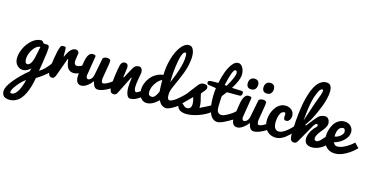

<svg xmlns="http://www.w3.org/2000/svg" viewBox="-150 -1587 5244 2688"><g transform="rotate(15 2472.0 -242.5)"><path d="M251 -5.9 264.2 -51.3Q205.6 1 153.8 1Q104 1 67.6 -37.1Q31.2 -75.2 31.2 -137.2Q31.2 -173.3 41.5 -212.4Q51.8 -251.5 69.6 -287.8Q87.4 -324.2 112.5 -357.2Q137.7 -390.1 166.3 -414.6Q194.8 -439 228.3 -453.4Q261.7 -467.8 294.4 -467.8Q307.6 -467.8 315.4 -460.9Q323.2 -454.1 328.9 -445.6Q334.5 -437 340.3 -434.6Q349.1 -430.7 364.7 -430.7Q368.2 -430.7 375.5 -430.9Q382.8 -431.2 386.7 -431.2Q403.8 -431.2 412.8 -422.1Q421.9 -413.1 421.9 -385.7Q421.9 -341.3 398.4 -189.9Q388.7 -124.5 375 -45.9Q411.6 -66.4 451.7 -105.5Q491.7 -144.5 549.8 -228L573.2 -119.6Q543.9 -69.3 448.7 2Q408.7 32.2 359.4 62.5Q347.7 128.9 332 184.1Q316.4 239.3 292.7 290.3Q269 341.3 239.3 376.5Q209.5 411.6 168.5 432.4Q127.4 453.1 78.1 453.1Q63 453.1 49.3 451.2Q35.6 449.2 20.3 442.9Q4.9 436.5 -5.9 426.5Q-16.6 416.5 -23.9 398.2Q-31.2 379.9 -31.2 356Q-31.2 293.5 52.5 190.9Q136.2 88.4 251 -5.9ZM156.2 -158.2Q156.2 -93.8 194.3 -93.8Q211.4 -93.8 226.8 -109.1Q242.2 -124.5 252.4 -147.2Q262.7 -169.9 269.3 -191.9Q275.9 -213.9 278.3 -231.4L308.1 -375Q270 -375 233.9 -338.6Q197.8 -302.2 177 -252Q156.2 -201.7 156.2 -158.2ZM84 359.4Q113.3 359.4 139.9 334.5Q166.5 309.6 184.8 270.8Q203.1 231.9 215.3 195.3Q227.5 158.7 234.4 125Q178.2 162.6 121.3 234.9Q64.5 307.1 64.5 341.3Q64.5 359.4 84 359.4Z M515.6 -102.1Q515.6 -166 534.4 -276.9Q553.2 -387.7 571.8 -435.5Q579.6 -456.5 588.6 -462.6Q597.7 -468.8 620.1 -468.8Q645 -468.8 650.1 -461.9Q655.3 -455.1 655.3 -424.3Q655.3 -352.1 656.2 -330.1H661.6Q690.4 -388.7 704.1 -408.7Q745.1 -468.8 795.9 -468.8Q815.9 -468.8 829.8 -456.3Q843.8 -443.8 843.8 -422.9Q843.8 -412.1 835.9 -368.7Q828.1 -325.2 828.1 -311Q828.1 -278.3 839.4 -264.2Q850.6 -250 868.2 -250Q905.8 -250 956.5 -281.7Q980 -296.4 1001.5 -314L994.1 -199.7Q939.5 -164.1 909.7 -152.3Q878.9 -140.6 852.5 -140.6Q824.7 -140.6 803.5 -150.9Q782.2 -161.1 769.8 -176Q757.3 -190.9 748.3 -215.6Q739.3 -240.2 735.6 -260.3Q731.9 -280.3 728 -309.6H720.2L632.8 -65.9Q619.1 -28.3 607.4 -14.2Q595.7 0 577.6 0Q558.6 0 545.7 -8.3Q532.7 -16.6 526.6 -32Q520.5 -47.4 518.1 -63.7Q515.6 -80.1 515.6 -102.1Z M1302.7 -437Q1302.7 -407.7 1282.2 -295.4Q1261.7 -183.1 1261.7 -171.9Q1261.7 -154.8 1262.2 -146Q1262.7 -137.2 1265.1 -127.2Q1267.6 -117.2 1272.9 -113Q1278.3 -108.9 1287.6 -108.9Q1319.3 -108.9 1380.4 -148.4Q1441.4 -188 1467.8 -221.7Q1467.8 -199.7 1468.3 -167.5Q1468.8 -135.3 1468.8 -114.3Q1432.1 -77.6 1361.3 -41.3Q1290.5 -4.9 1238.8 -4.9Q1204.6 -4.9 1185.8 -30.5Q1167 -56.2 1156.7 -105Q1120.6 -57.1 1078.6 -28.1Q1036.6 1 998.5 1Q963.4 1 941.4 -24.4Q919.4 -49.8 919.4 -107.4Q919.4 -158.7 950.7 -335.9Q952.6 -351.1 957.8 -369.6Q962.9 -388.2 972.7 -411.9Q982.4 -435.5 999.8 -451.7Q1017.1 -467.8 1039.1 -468.3Q1087.4 -466.3 1087.4 -447.8Q1040 -167.5 1040 -155.3Q1040 -136.2 1047.4 -123Q1054.7 -109.9 1068.4 -109.9Q1091.3 -109.9 1112.5 -132.3Q1133.8 -154.8 1141.1 -192.4L1189.5 -440.4Q1191.9 -452.1 1209.2 -460.2Q1226.6 -468.3 1248.5 -468.3Q1272.9 -468.3 1287.8 -459.5Q1302.7 -450.7 1302.7 -437Z M1407.2 -102.1Q1407.2 -162.6 1420.4 -257.8Q1433.6 -353 1448.2 -416Q1454.1 -439.9 1470 -454.3Q1485.8 -468.8 1510.7 -468.8Q1557.6 -468.8 1557.6 -409.7Q1557.6 -393.6 1547.9 -332Q1538.1 -270.5 1538.1 -265.6H1547.9Q1548.3 -266.1 1586.7 -337.6Q1625 -409.2 1632.8 -422.9Q1660.2 -468.8 1712.9 -468.8Q1737.3 -468.8 1751.7 -448.2Q1766.1 -427.7 1766.1 -391.6Q1766.1 -387.7 1750.7 -304.7Q1735.4 -221.7 1735.4 -178.7Q1735.4 -147 1743.2 -128.2Q1751 -109.4 1766.6 -109.4Q1790 -109.4 1849.1 -160.6Q1870.6 -179.7 1903.3 -212.4L1911.6 -103L1887.2 -84.5Q1859.9 -63.5 1845 -53.2Q1830.1 -43 1804.7 -28.1Q1779.3 -13.2 1754.9 -6.6Q1730.5 0 1705.1 0Q1677.2 0 1659.4 -40Q1641.6 -80.1 1641.6 -152.3Q1641.6 -197.3 1655.3 -288.6H1647.5L1519.5 -34.7Q1510.3 -15.1 1498.3 -7.6Q1486.3 0 1469.2 0Q1450.2 0 1437.3 -8.3Q1424.3 -16.6 1418.2 -32Q1412.1 -47.4 1409.7 -63.7Q1407.2 -80.1 1407.2 -102.1Z M2074.7 -369.1Q2033.7 -349.1 2002.2 -310.5Q1970.7 -272 1955.8 -231.9Q1940.9 -191.9 1940.9 -157.7Q1940.9 -103 1995.6 -103Q2026.4 -103 2057.1 -153.8Q2071.8 -177.2 2082 -204.6Q2081.1 -210 2080.1 -222.2Q2079.1 -234.4 2078.4 -249.3Q2077.6 -264.2 2077.1 -281Q2076.7 -297.9 2076.4 -313.5Q2076.2 -329.1 2075.9 -341.8Q2075.7 -354.5 2075.4 -362.1Q2075.2 -369.6 2074.7 -369.1ZM2396 -208.5 2410.6 -95.7Q2380.4 -71.8 2342.3 -47.9Q2265.1 -0.5 2225.6 -0.5Q2216.8 -0.5 2204.8 -3.7Q2192.9 -6.8 2176.5 -14.9Q2160.2 -22.9 2143.8 -41.7Q2127.4 -60.5 2116.7 -86.9Q2026.9 0 1947.8 0Q1907.7 0 1878.7 -23.7Q1849.6 -47.4 1836.7 -83Q1823.7 -118.7 1823.7 -161.1Q1823.7 -208 1842 -255.6Q1860.4 -303.2 1892.3 -343Q1924.3 -382.8 1971.7 -409.9Q2019 -437 2072.8 -441.9Q2075.7 -565.9 2108.6 -680.2Q2141.6 -794.4 2196.3 -866Q2251 -937.5 2311 -937.5Q2354 -937.5 2374.5 -896.7Q2395 -856 2395 -793.9Q2395 -777.3 2393.6 -758.8Q2388.7 -706.1 2377 -655.3Q2365.2 -604.5 2346.7 -554.4Q2328.1 -504.4 2311.3 -465.3Q2294.4 -426.3 2268.8 -369.1Q2243.2 -312 2228 -275.4Q2213.4 -234.9 2213.4 -190.9Q2213.4 -119.6 2247.6 -119.6Q2276.9 -119.6 2339.8 -164.1Q2367.2 -184.1 2396 -208.5ZM2304.2 -723.1Q2307.1 -757.8 2307.1 -777.3Q2307.1 -824.2 2289.1 -824.2Q2267.6 -824.2 2249.5 -784.4Q2231.4 -744.6 2220.7 -683.6Q2210 -622.6 2204.8 -583.3Q2199.7 -543.9 2197.3 -512.2Q2191.9 -447.8 2191.9 -372.6V-367.7Q2220.2 -432.6 2243.2 -494.1Q2296.4 -640.6 2304.2 -723.1Z M2367.7 -187.5Q2408.2 -222.2 2429.7 -243.7Q2451.2 -265.1 2462.2 -279.3Q2473.1 -293.5 2503.9 -334.7Q2534.7 -376 2571.3 -421.9Q2605 -468.8 2649.4 -468.8Q2671.4 -468.8 2685.3 -464.1Q2699.2 -459.5 2704.3 -450.7Q2709.5 -441.9 2710.7 -436.3Q2711.9 -430.7 2711.9 -421.9Q2711.9 -408.2 2697.3 -388.2Q2682.6 -368.2 2666.7 -350.8Q2650.9 -333.5 2649.4 -328.1Q2649.4 -304.7 2657.2 -279.3Q2665 -253.9 2672.9 -216.3Q2680.7 -178.7 2680.7 -125Q2698.7 -137.2 2758.1 -164.8Q2817.4 -192.4 2852.5 -218.8L2853 -109.4Q2791.5 -62 2698.2 -28.8Q2605 4.4 2526.4 4.4Q2464.8 4.4 2426.8 -19Q2388.7 -42.5 2384.3 -92.8Q2372.6 -90.3 2357.9 -90.3Q2347.7 -90.3 2343 -90.8Q2338.4 -91.3 2332 -94.2Q2325.7 -97.2 2323.2 -104.7Q2320.8 -112.3 2320.8 -125Q2320.8 -135.7 2327.1 -147Q2333.5 -158.2 2339.8 -164.3Q2346.2 -170.4 2356.7 -178.7Q2367.2 -187 2367.7 -187.5ZM2555.7 -250 2430.2 -125Q2435.1 -125 2443.1 -117.7Q2451.2 -110.4 2459.5 -101.6Q2467.8 -92.8 2481.2 -85.4Q2494.6 -78.1 2508.8 -78.1Q2573.2 -78.1 2573.2 -154.8Q2573.2 -194.8 2555.7 -250Z M3211.9 -234.4V-109.4Q3107.9 -48.3 3056.9 -24.2Q3005.9 0 2972.2 0Q2898.4 0 2859.9 -85.9Q2821.3 -171.9 2821.3 -324.7Q2821.3 -384.3 2830.6 -453.1Q2819.8 -454.6 2793.9 -459.5Q2768.1 -464.4 2727.5 -468.8Q2716.3 -470.2 2709.5 -474.1Q2702.6 -478 2700 -484.6Q2697.3 -491.2 2696.8 -495.4Q2696.3 -499.5 2696.3 -506.3Q2696.3 -523.4 2727.8 -528.6Q2759.3 -533.7 2799.8 -532Q2840.3 -530.3 2844.2 -531.2Q2862.3 -622.6 2890.9 -698.5Q2919.4 -774.4 2959.2 -824.7Q2999 -875 3040.5 -875Q3082 -875 3107.9 -833Q3133.8 -791 3133.8 -731.9Q3133.8 -652.8 3047.4 -515.1Q3057.1 -514.2 3118.2 -512.2Q3179.2 -510.3 3193.4 -509.3Q3211.9 -508.8 3211.9 -476.1Q3211.9 -459.5 3202.4 -448.5Q3192.9 -437.5 3180.7 -437.5H2993.2Q2961.4 -394 2938 -365.2Q2936.5 -346.2 2934.6 -305.7Q2931.6 -238.3 2931.6 -205.1Q2931.6 -154.3 2950 -131.8Q2968.3 -109.4 3003.4 -109.4Q3035.6 -109.4 3102.8 -148.7Q3169.9 -188 3211.9 -234.4ZM3055.7 -727.5Q3055.7 -765.6 3029.8 -765.6Q2990.7 -765.6 2937.5 -527.3Q2942.4 -526.4 2952.4 -525.4Q2962.4 -524.4 2967.3 -523.9Q3055.7 -675.3 3055.7 -727.5Z M3562 -437Q3562 -407.7 3541.5 -295.4Q3521 -183.1 3521 -171.9Q3521 -154.8 3521.5 -146Q3522 -137.2 3524.4 -127.2Q3526.9 -117.2 3532.2 -113Q3537.6 -108.9 3546.9 -108.9Q3578.6 -108.9 3639.6 -148.4Q3700.7 -188 3727.1 -221.7Q3727.1 -199.7 3727.5 -167.5Q3728 -135.3 3728 -114.3Q3691.4 -77.6 3620.6 -41.3Q3549.8 -4.9 3498 -4.9Q3463.9 -4.9 3445.1 -30.5Q3426.3 -56.2 3416 -105Q3379.9 -57.1 3337.9 -28.1Q3295.9 1 3257.8 1Q3222.7 1 3200.7 -24.4Q3178.7 -49.8 3178.7 -107.4Q3178.7 -158.7 3210 -335.9Q3211.9 -351.1 3217 -369.6Q3222.2 -388.2 3231.9 -411.9Q3241.7 -435.5 3259 -451.7Q3276.4 -467.8 3298.3 -468.3Q3346.7 -466.3 3346.7 -447.8Q3299.3 -167.5 3299.3 -155.3Q3299.3 -136.2 3306.6 -123Q3314 -109.9 3327.6 -109.9Q3350.6 -109.9 3371.8 -132.3Q3393.1 -154.8 3400.4 -192.4L3448.7 -440.4Q3451.2 -452.1 3468.5 -460.2Q3485.8 -468.3 3507.8 -468.3Q3532.2 -468.3 3547.1 -459.5Q3562 -450.7 3562 -437ZM3618.7 -648.9Q3618.7 -644.5 3618.2 -639.6Q3617.7 -634.8 3615.7 -623.8Q3613.8 -612.8 3608.4 -603.3Q3603 -593.8 3595 -584.5Q3586.9 -575.2 3572.5 -569.6Q3558.1 -564 3539.6 -564Q3507.3 -564 3489 -581.5Q3470.7 -599.1 3470.7 -636.2Q3470.7 -671.9 3490.2 -696.5Q3509.8 -721.2 3547.9 -721.2Q3582.5 -721.2 3600.6 -702.6Q3618.7 -684.1 3618.7 -648.9ZM3390.6 -648.9Q3390.6 -645 3389.9 -639.6Q3389.2 -634.3 3387.2 -623.5Q3385.3 -612.8 3379.9 -603.3Q3374.5 -593.8 3366.2 -584.5Q3357.9 -575.2 3343.8 -569.6Q3329.6 -564 3311.5 -564Q3242.7 -564 3242.7 -636.2Q3242.7 -671.9 3262 -696.5Q3281.2 -721.2 3319.8 -721.2Q3354 -721.2 3372.3 -702.6Q3390.6 -684.1 3390.6 -648.9Z M3817.4 0Q3760.3 0 3718 -28.6Q3675.8 -57.1 3655.5 -102.3Q3635.3 -147.5 3635.3 -201.7Q3635.3 -236.3 3643.3 -272.9Q3651.4 -309.6 3668.5 -344.5Q3685.5 -379.4 3708.7 -407.2Q3731.9 -435.1 3764.9 -451.9Q3797.9 -468.8 3835.4 -468.8Q3891.1 -468.8 3927.2 -436.8Q3963.4 -404.8 3963.4 -356Q3963.4 -320.3 3945.3 -293Q3927.2 -265.6 3897.9 -265.6Q3876.5 -265.6 3868.7 -276.9Q3860.8 -288.1 3860.8 -311.5Q3860.8 -317.4 3861.6 -330.1Q3862.3 -342.8 3862.3 -347.7Q3862.3 -375 3849.1 -375Q3830.1 -375 3814.9 -365.7Q3799.8 -356.4 3790.5 -340.3Q3781.2 -324.2 3774.9 -306.2Q3768.6 -288.1 3765.6 -267.3Q3762.7 -246.6 3761.5 -231.4Q3760.3 -216.3 3760.3 -202.1Q3760.3 -182.6 3763.7 -165.3Q3767.1 -147.9 3775.1 -130.9Q3783.2 -113.8 3799.3 -103.8Q3815.4 -93.8 3838.4 -93.8Q3881.3 -93.8 3941.9 -140.6Q4002.4 -187.5 4045.9 -242.7L4079.6 -186Q4042.5 -133.3 4000.5 -92.8Q3905.8 0 3817.4 0Z M4170.9 -280.3 4182.6 -272.9Q4284.2 -403.3 4313.5 -431.6Q4321.3 -439.5 4326.2 -442.9Q4362.8 -468.8 4412.1 -468.8Q4440.9 -468.8 4460.4 -443.8Q4480 -418.9 4480 -378.9Q4480 -356.9 4466.3 -331.1Q4452.6 -305.2 4433.3 -281Q4414.1 -256.8 4394.8 -232.7Q4375.5 -208.5 4361.8 -182.1Q4348.1 -155.8 4348.1 -133.3Q4348.1 -115.7 4356.7 -108.2Q4365.2 -100.6 4383.3 -100.6Q4400.9 -100.6 4424.1 -120.4Q4447.3 -140.1 4480.5 -179.7Q4513.7 -219.2 4517.1 -222.7L4546.4 -103Q4516.1 -59.6 4458 -29.8Q4399.9 0 4345.7 0Q4231.4 0 4231.4 -100.1Q4231.4 -172.4 4301.3 -262.7Q4306.2 -267.6 4314.2 -275.1Q4322.3 -282.7 4325.9 -286.4Q4329.6 -290 4333.7 -295.2Q4337.9 -300.3 4339.6 -304.2Q4341.3 -308.1 4341.3 -312Q4341.3 -335 4327.1 -335Q4305.2 -335 4276.9 -286.6L4133.3 -34.7Q4122.1 -15.6 4110.4 -7.8Q4098.6 0 4082.5 0Q4066.4 0 4054.7 -6.1Q4043 -12.2 4036.6 -21.7Q4030.3 -31.2 4026.6 -46.9Q4022.9 -62.5 4022 -76.9Q4021 -91.3 4021 -112.3Q4021 -182.1 4029.8 -299.3Q4038.6 -416.5 4055.2 -518.6Q4060.5 -549.3 4065.9 -575.9Q4071.3 -602.5 4082.8 -647Q4094.2 -691.4 4106.9 -726.8Q4119.6 -762.2 4139.6 -802.2Q4159.7 -842.3 4182.4 -868.9Q4205.1 -895.5 4236.3 -913.3Q4267.6 -931.2 4302.7 -931.2Q4349.1 -931.2 4367.9 -902.8Q4386.7 -874.5 4386.7 -822.8Q4386.7 -775.9 4371.6 -713.9Q4356.4 -651.9 4336.7 -599.4Q4316.9 -546.9 4291.7 -492.4Q4266.6 -438 4252.4 -410.6Q4238.3 -383.3 4229 -367.2ZM4278.3 -821.3Q4271.5 -821.3 4265.4 -819.6Q4259.3 -817.9 4253.9 -813.2Q4248.5 -808.6 4244.1 -804.2Q4239.7 -799.8 4234.6 -791Q4229.5 -782.2 4225.8 -775.4Q4222.2 -768.6 4216.8 -755.9Q4211.4 -743.2 4208 -734.4Q4204.6 -725.6 4198.2 -709.2Q4191.9 -692.9 4187.5 -682.1Q4159.2 -583 4144.5 -452.6Q4137.2 -393.1 4132.8 -334.5Q4143.1 -364.7 4163.3 -424.8Q4183.6 -484.9 4199 -531.5Q4214.4 -578.1 4223.1 -605Q4227.1 -617.7 4245.1 -663.1Q4263.2 -708.5 4275.9 -747.3Q4288.6 -786.1 4288.6 -805.7Q4288.6 -821.3 4278.3 -821.3Z M4674.8 0Q4615.7 0 4573.2 -28.8Q4530.8 -57.6 4511 -102.8Q4491.2 -147.9 4491.2 -203.6Q4491.2 -246.6 4503.9 -291.7Q4516.6 -336.9 4540.3 -377Q4564 -417 4603.3 -442.6Q4642.6 -468.3 4690.4 -468.3Q4746.1 -468.3 4782.5 -434.6Q4818.8 -400.9 4818.8 -346.2Q4818.8 -285.2 4762.5 -228.3Q4706.1 -171.4 4621.1 -147.9Q4635.7 -122.1 4649.4 -112.8Q4663.1 -103.5 4682.6 -103.5Q4735.8 -103.5 4801.3 -140.6Q4866.7 -177.7 4912.1 -222.2L4975.1 -156.7Q4933.1 -113.3 4883.8 -78.1Q4771.5 0 4674.8 0ZM4609.9 -229.5Q4632.8 -229.5 4660.9 -244.6Q4689 -259.8 4709 -282.5Q4729 -305.2 4729 -324.7Q4729 -346.7 4720.9 -360.8Q4712.9 -375 4701.2 -375Q4677.2 -375 4659.7 -363.8Q4642.1 -352.5 4632.8 -336.7Q4623.5 -320.8 4618.2 -299.1Q4612.8 -277.3 4611.3 -261.7Q4609.9 -246.1 4609.9 -229.5Z"/></g></svg>

Font: iCiel Pacifico
Style: Regular
Weight: 400
Designer: Vernon Adams
Foundry: Vernon Adams
Version: Version 1.00 September 26, 2014, initial release